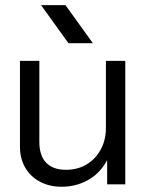

<svg xmlns="http://www.w3.org/2000/svg" viewBox="-20 -711 559 731"><path d="M383.3 -479.3V-224.9C383.3 -193.6 376.7 -165.8 363.4 -141.5C350.2 -117.3 332.2 -98.3 309.5 -84.9C286.8 -71.3 260.7 -64.5 231.2 -64.5C198.6 -64.5 173.5 -73.4 156 -91.3C138.5 -109.1 129.8 -135.8 129.8 -171.5V-479.3H56V-152.1C56 -121.9 62.8 -95.4 76.3 -72.3C89.8 -49.3 108.6 -31.5 132.5 -18.9C156.5 -6.3 183.8 0 214.6 0C254.5 0 290.8 -10.1 323.3 -30.4C351.8 -48.1 372.5 -72.6 387.9 -101.6V-9.2H457V-479.3ZM333.5 -546.6 229.3 -691.4H136.4L240.5 -546.6Z"/></svg>

Font: Diatome Awesome Regular
Style: Regular
Weight: 400
Designer: 15.100.17
Foundry: 15.100.17
Version: Version 1.008;Fontself Maker 3.5.8